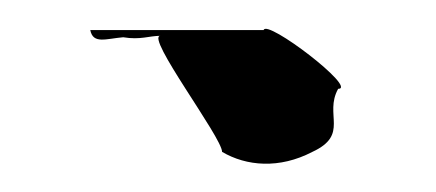

<svg xmlns="http://www.w3.org/2000/svg" viewBox="-20 -314 304 134"><path d="M43 -293C45 -283 54 -287 66 -288C78 -286 84 -289 92 -289C81 -289 135 -218 135 -208C152 -198 175 -196 198 -208C224 -220 206 -234 216 -252C230 -252 166 -301 164 -293Z"/></svg>

Font: bitstorm
Style: Regular
Weight: 400
Version: Version 0.2